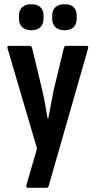

<svg xmlns="http://www.w3.org/2000/svg" viewBox="-20 -711 456 916"><path d="M113.4 185Q108.5 185 106.3 181Q104 177 106 172.1L156.6 -2.6L16.2 -479.4Q11.7 -492.3 24.1 -492.3H121.6Q130 -492.3 133 -482.4L181.2 -282.4Q188.8 -249.8 195.3 -213.9Q201.9 -178 207.4 -144.5H209.9Q216.5 -178 223.3 -214.2Q230.1 -250.4 236.2 -281.9L284.7 -482.4Q286.8 -492.3 296.2 -492.3H392.2Q404.1 -492.3 400.1 -479.4L212.1 176.6Q210.6 185 200.7 185ZM129.3 -566.8Q101.6 -566.8 86 -581.5Q70.4 -596.1 70.4 -622.4V-635.7Q70.4 -662.5 86 -676.7Q101.6 -690.8 129.3 -690.8Q157.6 -690.8 172.7 -676.7Q187.8 -662.5 187.8 -635.7V-622.4Q187.8 -596.1 172.7 -581.5Q157.6 -566.8 129.3 -566.8ZM287.9 -566.8Q259.6 -566.8 244.3 -581.5Q228.9 -596.1 228.9 -622.4V-635.7Q228.9 -662.5 244.3 -676.7Q259.6 -690.8 287.9 -690.8Q317.1 -690.8 331.5 -676.7Q345.8 -662.5 345.8 -635.7V-622.4Q345.8 -596.1 331.5 -581.5Q317.1 -566.8 287.9 -566.8Z"/></svg>

Font: Sofia Sans Condensed
Style: Regular
Weight: 400
Designer: Botio Nikoltchev, Ani Petrova
Foundry: lettersoup
Version: Version 4.100